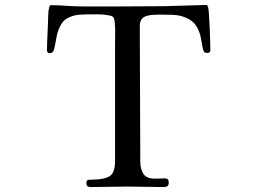

<svg xmlns="http://www.w3.org/2000/svg" viewBox="-20 -755 1040 776"><path d="M830 -551Q830 -541 818 -541Q812 -541 810 -542Q802 -545 799 -562.5Q796 -580 791.5 -603.5Q787 -627 773.5 -649.5Q760 -672 730 -684Q707 -694 677.5 -695Q648 -696 623 -696Q610 -696 592.5 -694.5Q575 -693 562 -686Q549 -679 546 -661Q545 -656 545 -650.5Q545 -645 545 -640Q545 -506 546 -371Q547 -236 547 -102Q547 -72 559.5 -52.5Q572 -33 605 -33Q616 -33 626.5 -33.5Q637 -34 647 -34Q662 -34 662 -18Q662 -6 656.5 -2.5Q651 1 640 1Q603 1 567 0Q531 -1 494 -1Q457 -1 420 0Q383 1 346 1Q329 1 329 -14Q329 -27 337 -28Q345 -29 354 -29Q398 -29 421.5 -42Q445 -55 445 -104Q445 -223 445 -342Q445 -461 445 -579Q445 -600 445.5 -620.5Q446 -641 444 -661Q443 -681 437 -686.5Q431 -692 413 -694Q395 -697 377.5 -697Q360 -697 342 -697Q322 -697 301 -695.5Q280 -694 262 -686Q239 -677 227 -656.5Q215 -636 210 -612.5Q205 -589 202 -570.5Q199 -552 194 -546Q188 -540 181 -540Q170 -540 170 -551Q170 -579 171.5 -607Q173 -635 174 -663Q175 -678 175 -694.5Q175 -711 179 -726L180 -730Q182 -734 186 -734Q218 -734 250 -731.5Q282 -729 314 -729H468Q512 -729 555.5 -729.5Q599 -730 642 -730Q686 -731 729.5 -732.5Q773 -734 816 -735Q819 -732 821 -726Q823 -721 824.5 -697Q826 -673 827.5 -642.5Q829 -612 829.5 -586Q830 -560 830 -551Z"/></svg>

Font: Kaisei Decol
Style: Regular
Weight: 400
Designer: Font-Kai, 金井和夫
Foundry: KAZUO KANAI
Version: Version 5.003